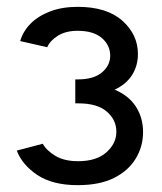

<svg xmlns="http://www.w3.org/2000/svg" viewBox="-20 -531 474 561"><path d="M200 -299H207Q254 -299 278 -319.5Q302 -340 302 -368Q302 -399 277.5 -420Q253 -441 207 -441Q172 -441 149 -426.5Q126 -412 118 -393L39 -411Q47 -439 69 -461.5Q91 -484 126 -497.5Q161 -511 207 -511Q292 -511 337.5 -470.5Q383 -430 383 -373Q383 -339 366 -312Q349 -285 315 -269Q356 -252 377 -219.5Q398 -187 398 -145Q398 -103 376.5 -67.5Q355 -32 313 -11Q271 10 207 10Q134 10 89.5 -19.5Q45 -49 29 -91L105 -111Q116 -91 142 -75.5Q168 -60 208 -60Q262 -60 291 -86Q320 -112 320 -146Q320 -181 292 -205Q264 -229 209 -229H200Z"/></svg>

Font: Nata Sans
Style: Regular
Weight: 400
Designer: Daniel Uzquiano Cruz
Version: Version 1.001